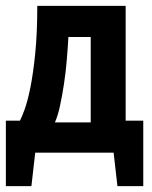

<svg xmlns="http://www.w3.org/2000/svg" viewBox="-22 -520 518 654"><path d="M466 114H378L365 0H98L85 114H-2V-109H46Q52 -120 62 -147.5Q72 -175 81.5 -222Q91 -269 98 -338Q105 -407 105 -500H406V-109H466ZM287 -103V-394H211Q209 -358 205.5 -316Q202 -274 196 -234.5Q190 -195 182.5 -160Q175 -125 165 -103Z"/></svg>

Font: PT Sans Narrow
Style: Bold
Weight: 700
Width: 3
Designer: A.Korolkova, O.Umpeleva, V.Yefimov
Foundry: ParaType Ltd
Version: Version 2.003W OFL